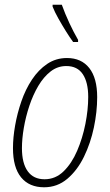

<svg xmlns="http://www.w3.org/2000/svg" viewBox="-20 -784 468 814"><path d="M167 10Q104 10 69.5 -32Q35 -74 35 -156Q35 -200 44 -251.5Q53 -303 70.5 -354Q88 -405 115.5 -446.5Q143 -488 180 -513Q217 -538 264 -538Q325 -538 358.5 -495.5Q392 -453 392 -372Q392 -310 378 -243.5Q364 -177 336 -119.5Q308 -62 265.5 -26Q223 10 167 10ZM169 -24Q215 -24 249.5 -57.5Q284 -91 307 -144.5Q330 -198 342 -258.5Q354 -319 354 -373Q354 -435 331 -469.5Q308 -504 261 -504Q224 -504 194.5 -481Q165 -458 142.5 -420Q120 -382 104.5 -335.5Q89 -289 81 -242Q73 -195 73 -156Q73 -92 97.5 -58Q122 -24 169 -24ZM290 -606Q276 -625 259.5 -651.5Q243 -678 227.5 -705.5Q212 -733 203 -756V-764H242Q256 -725 274 -686.5Q292 -648 311 -615V-606Z"/></svg>

Font: Noto Sans Condensed ExtraLight
Style: Italic
Weight: 200
Width: 3
Italic angle: -12°
Designer: Monotype Design Team
Foundry: Monotype Imaging Inc.
Version: Version 2.013; ttfautohint (v1.8.4.7-5d5b)